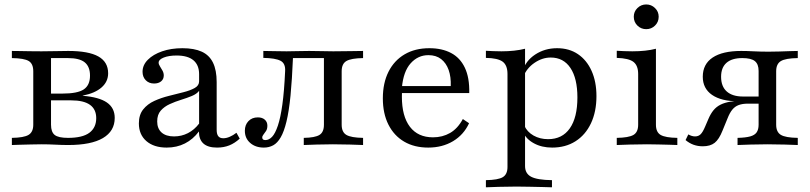

<svg xmlns="http://www.w3.org/2000/svg" viewBox="-20 -639 3567 846"><path d="M32.3 0V-31.5Q85.5 -32.3 106 -44.8Q126.6 -57.3 126.6 -89.5V-325Q126.6 -358.1 106.5 -370.2Q86.3 -382.3 32.3 -383.1V-414.5Q44.4 -414.5 66.1 -414.1Q87.9 -413.7 113.3 -413.3Q138.7 -412.9 162.9 -412.9Q195.2 -412.9 224.2 -413.7Q253.2 -414.5 280.6 -414.5Q370.2 -414.5 413.3 -390.3Q456.5 -366.1 456.5 -316.1Q456.5 -279 427.4 -253.6Q398.4 -228.2 344.4 -217.7V-216.9Q416.1 -211.3 450.8 -187.5Q485.5 -163.7 485.5 -119.4Q485.5 -61.3 433.5 -30.6Q381.5 0 280.6 0Q253.2 0 223.8 -1.6Q194.4 -3.2 162.1 -3.2Q139.5 -3.2 114.1 -2.4Q88.7 -1.6 66.9 -1.2Q45.2 -0.8 32.3 0ZM279.8 -31.5Q343.5 -31.5 373.8 -54Q404 -76.6 404 -118.5Q404 -157.3 376.6 -177Q349.2 -196.8 293.5 -196.8H176.6V-226.6H254Q321.8 -226.6 349.2 -245.2Q376.6 -263.7 376.6 -305.6Q376.6 -345.2 353.6 -364.1Q330.6 -383.1 279 -383.1H199.2L204.8 -387.9V-89.5Q204.8 -57.3 221 -44.4Q237.1 -31.5 279.8 -31.5Z M714.5 11.3Q658.1 11.3 625 -17.3Q591.9 -46 591.9 -95.2Q591.9 -133.1 610.9 -156.9Q629.8 -180.6 660.1 -194.4Q690.3 -208.1 724.2 -216.5Q758.1 -225 788.3 -232.7Q818.5 -240.3 837.9 -251.2Q857.3 -262.1 857.3 -280.6V-312.1Q857.3 -352.4 832.3 -373.4Q807.3 -394.4 758.1 -394.4Q724.2 -394.4 701.6 -385.5Q679 -376.6 679 -362.9Q679 -355.6 684.7 -346.8Q690.3 -337.9 696 -327.8Q701.6 -317.7 701.6 -306.5Q701.6 -290.3 689.9 -280.6Q678.2 -271 658.9 -271Q636.3 -271 622.2 -285.5Q608.1 -300 608.1 -322.6Q608.1 -352.4 631.5 -375.8Q654.8 -399.2 694.4 -412.9Q733.9 -426.6 783.9 -426.6Q835.5 -426.6 869 -411.3Q902.4 -396 918.5 -362.9Q934.7 -329.8 934.7 -277.4V-66.9Q934.7 -47.6 941.9 -38.7Q949.2 -29.8 963.7 -29.8Q977.4 -29.8 992.3 -36.3Q1007.3 -42.7 1021.8 -54L1036.3 -28.2Q1014.5 -8.1 990.3 1.6Q966.1 11.3 936.3 11.3Q856.5 11.3 856.5 -59.7Q830.6 -25 794.8 -6.9Q758.9 11.3 714.5 11.3ZM746.8 -37.9Q779.8 -37.9 808.1 -52.4Q836.3 -66.9 857.3 -94.4V-238.7Q846.8 -225 825.4 -216.1Q804 -207.3 777.8 -199.2Q751.6 -191.1 727.8 -180.2Q704 -169.4 688.3 -151.6Q672.6 -133.9 672.6 -104Q672.6 -72.6 691.9 -55.2Q711.3 -37.9 746.8 -37.9Z M1142.7 11.3Q1105.6 11.3 1082.3 -9.3Q1058.9 -29.8 1058.9 -62.9Q1058.9 -88.7 1074.6 -105.2Q1090.3 -121.8 1116.1 -121.8Q1135.5 -121.8 1146.8 -111.7Q1158.1 -101.6 1158.1 -85.5Q1158.1 -71 1152.4 -62.1Q1146.8 -53.2 1141.1 -46.4Q1135.5 -39.5 1135.5 -33.1Q1135.5 -21.8 1149.2 -21.8Q1165.3 -21.8 1179 -36.3Q1192.7 -50.8 1204.4 -85.5Q1216.1 -120.2 1224.2 -178.6Q1232.3 -237.1 1236.3 -325Q1238.7 -359.7 1215.7 -371.4Q1192.7 -383.1 1140.3 -383.9V-414.5Q1158.1 -414.5 1186.3 -413.7Q1214.5 -412.9 1242.7 -412.9Q1263.7 -412.9 1287.9 -413.7Q1312.1 -414.5 1341.9 -414.5Q1373.4 -414.5 1398.4 -413.7Q1423.4 -412.9 1448.4 -412.9Q1485.5 -412.9 1523.4 -413.7Q1561.3 -414.5 1579.8 -414.5V-383.1Q1527.4 -382.3 1506.5 -370.2Q1485.5 -358.1 1485.5 -325V-89.5Q1485.5 -56.5 1506.5 -44.4Q1527.4 -32.3 1579.8 -31.5V0Q1561.3 -0.8 1522.6 -2Q1483.9 -3.2 1446.8 -3.2Q1411.3 -3.2 1374.2 -2Q1337.1 -0.8 1318.5 0V-31.5Q1367.7 -32.3 1387.5 -44.4Q1407.3 -56.5 1407.3 -89.5V-385.5L1410.5 -383.1H1266.1L1271 -386.3Q1266.9 -287.1 1260.1 -217.7Q1253.2 -148.4 1242.3 -103.6Q1231.5 -58.9 1216.9 -33.9Q1202.4 -8.9 1183.9 1.2Q1165.3 11.3 1142.7 11.3Z M1866.9 11.3Q1805.6 11.3 1760.9 -14.9Q1716.1 -41.1 1691.5 -89.9Q1666.9 -138.7 1666.9 -205.6Q1666.9 -273.4 1691.9 -323Q1716.9 -372.6 1762.9 -399.6Q1808.9 -426.6 1871.8 -426.6Q1927.4 -426.6 1967.3 -405.6Q2007.3 -384.7 2028.2 -340.7Q2049.2 -296.8 2047.6 -229H1718.5L1717.7 -259.7H1966.1Q1967.7 -300 1956.9 -330.6Q1946 -361.3 1923.8 -378.6Q1901.6 -396 1867.7 -396Q1821.8 -396 1789.5 -360.1Q1757.3 -324.2 1750.8 -252.4L1752.4 -250.8Q1751.6 -241.9 1751.2 -232.7Q1750.8 -223.4 1750.8 -212.9Q1750.8 -126.6 1786.3 -80.2Q1821.8 -33.9 1887.9 -33.9Q1929.8 -33.9 1963.3 -53.2Q1996.8 -72.6 2019.4 -114.5L2046.8 -96Q2023.4 -45.2 1976.2 -16.9Q1929 11.3 1866.9 11.3Z M2121 186.3V154.8Q2175 154 2195.6 141.5Q2216.1 129 2216.1 96.8V-312.9Q2216.1 -351.6 2194.8 -367.3Q2173.4 -383.1 2121 -383.9V-415.3Q2135.5 -414.5 2152.8 -413.7Q2170.2 -412.9 2189.5 -412.9Q2248.4 -412.9 2293.5 -424.2V92.7Q2293.5 125.8 2320.6 139.9Q2347.6 154 2412.1 154.8V186.3Q2396.8 185.5 2371 185.1Q2345.2 184.7 2314.9 183.9Q2284.7 183.1 2255.6 183.1Q2214.5 183.1 2177.4 184.3Q2140.3 185.5 2121 186.3ZM2412.9 11.3Q2366.9 11.3 2332.3 -7.7Q2297.6 -26.6 2284.7 -57.3L2290.3 -85.5Q2302.4 -58.1 2330.6 -41.9Q2358.9 -25.8 2395.2 -25.8Q2457.3 -25.8 2490.7 -73.4Q2524.2 -121 2524.2 -209.7Q2524.2 -293.5 2493.5 -339.5Q2462.9 -385.5 2406.5 -385.5Q2369.4 -385.5 2335.1 -362.1Q2300.8 -338.7 2286.3 -301.6L2282.3 -325Q2296 -371 2338.3 -398.8Q2380.6 -426.6 2434.7 -426.6Q2487.9 -426.6 2526.6 -400.4Q2565.3 -374.2 2586.7 -326.6Q2608.1 -279 2608.1 -215.3Q2608.1 -146.8 2583.9 -95.6Q2559.7 -44.4 2515.7 -16.5Q2471.8 11.3 2412.9 11.3Z M2697.6 0V-31.5Q2750 -32.3 2771 -44.4Q2791.9 -56.5 2791.9 -89.5V-312.9Q2791.9 -350 2771.4 -366.1Q2750.8 -382.3 2697.6 -383.9V-415.3Q2712.1 -414.5 2729.8 -413.7Q2747.6 -412.9 2766.1 -412.9Q2796 -412.9 2822.2 -415.7Q2848.4 -418.5 2870.2 -424.2V-89.5Q2870.2 -56.5 2891.1 -44.4Q2912.1 -32.3 2964.5 -31.5V0Q2952.4 -0.8 2930.2 -1.2Q2908.1 -1.6 2881.9 -2.4Q2855.6 -3.2 2830.6 -3.2Q2792.7 -3.2 2754.4 -2Q2716.1 -0.8 2697.6 0ZM2827.4 -510.5Q2804.8 -510.5 2788.7 -526.2Q2772.6 -541.9 2772.6 -565.3Q2772.6 -587.9 2788.7 -603.6Q2804.8 -619.4 2827.4 -619.4Q2850 -619.4 2866.1 -603.6Q2882.3 -587.9 2882.3 -565.3Q2882.3 -541.9 2866.1 -526.2Q2850 -510.5 2827.4 -510.5Z M3229.8 0V-31.5Q3265.3 -32.3 3285.5 -37.9Q3305.6 -43.5 3314.1 -56Q3322.6 -68.5 3322.6 -89.5V-326.6Q3322.6 -356.5 3306 -369.8Q3289.5 -383.1 3250.8 -383.1Q3204.8 -383.1 3181 -362.1Q3157.3 -341.1 3157.3 -300.8Q3157.3 -258.1 3182.3 -235.9Q3207.3 -213.7 3254 -213.7H3356.5V-192.7H3232.3Q3158.1 -192.7 3117.3 -221Q3076.6 -249.2 3076.6 -300.8Q3076.6 -356.5 3120.2 -385.5Q3163.7 -414.5 3246 -414.5Q3270.2 -414.5 3300.8 -412.9Q3331.5 -411.3 3366.9 -411.3Q3389.5 -411.3 3414.1 -412.1Q3438.7 -412.9 3460.5 -413.7Q3482.3 -414.5 3495.2 -414.5V-383.1Q3441.1 -382.3 3420.6 -369.8Q3400 -357.3 3400 -325V-89.5Q3400 -57.3 3420.6 -44.8Q3441.1 -32.3 3495.2 -31.5V0Q3475.8 -0.8 3437.9 -2Q3400 -3.2 3361.3 -3.2Q3324.2 -3.2 3286.7 -2Q3249.2 -0.8 3229.8 0ZM3076.6 5.6Q3054.8 5.6 3035.9 -1.2Q3016.9 -8.1 3000.8 -21.8L3012.9 -46.8Q3028.2 -37.9 3042.7 -37.9Q3057.3 -37.9 3066.9 -47.2Q3076.6 -56.5 3087.1 -81.5L3101.6 -115.3Q3111.3 -137.9 3123.8 -153.2Q3136.3 -168.5 3154.8 -177.8Q3173.4 -187.1 3198.8 -191.1Q3224.2 -195.2 3259.7 -195.2H3344.4V-182.3H3275Q3251.6 -182.3 3235.1 -176.2Q3218.5 -170.2 3206.9 -156Q3195.2 -141.9 3185.5 -116.9L3163.7 -63.7Q3148.4 -25 3129 -9.7Q3109.7 5.6 3076.6 5.6Z"/></svg>

Font: Playfair 12pt
Style: Regular
Weight: 400
Designer: Claus Eggers Sørensen
Foundry: Claus Eggers Sørensen
Version: Version 2.000;gftools[0.9.28]